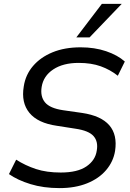

<svg xmlns="http://www.w3.org/2000/svg" viewBox="-20 -957 668 986"><path d="M286 9Q203 9 136.5 -11.5Q70 -32 26 -63L63 -137Q110 -107 164.5 -89Q219 -71 292 -71Q378 -71 424 -102.5Q470 -134 477 -184Q485 -230 460.5 -258Q436 -286 368 -296L272 -311Q174 -325 131 -377.5Q88 -430 102 -513Q111 -573 149.5 -618Q188 -663 250 -688.5Q312 -714 394 -714Q466 -714 525 -694Q584 -674 621 -641L585 -568Q546 -599 497.5 -616.5Q449 -634 384 -634Q304 -634 253.5 -600.5Q203 -567 194 -511Q186 -462 211 -431.5Q236 -401 304 -391L402 -377Q596 -348 571 -182Q562 -127 525 -83.5Q488 -40 427 -15.5Q366 9 286 9ZM372 -765 503 -937H605L440 -765Z"/></svg>

Font: Mulish Medium
Style: Italic
Weight: 500
Italic angle: -9°
Designer: Vernon Adams
Foundry: Vernon Adams
Version: Version 3.603; ttfautohint (v1.8.3)